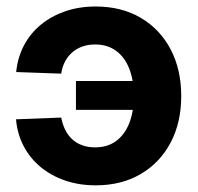

<svg xmlns="http://www.w3.org/2000/svg" viewBox="-20 -553 603 585"><path d="M271.5 11.7Q220.7 11.7 177.7 -3.2Q134.8 -18.1 102.8 -44.9Q70.8 -71.8 51.8 -108.4Q32.7 -145 28.8 -189.5L166.5 -194.8Q170.4 -174.3 178.7 -157.5Q187 -140.6 200 -128.7Q212.9 -116.7 230.5 -110.4Q248 -104 270 -104Q307.6 -104 334 -123.5Q360.4 -143.1 374 -178.2Q387.7 -213.4 387.7 -260.3Q387.7 -308.1 374 -343.3Q360.4 -378.4 334 -397.9Q307.6 -417.5 270 -417.5Q248 -417.5 230.5 -411.1Q212.9 -404.8 199.5 -392.8Q186 -380.9 177.7 -364.7Q169.4 -348.6 166.5 -328.6L29.3 -333.5Q33.7 -377.9 53 -414.6Q72.3 -451.2 104.2 -477.5Q136.2 -503.9 178.7 -518.6Q221.2 -533.2 271.5 -533.2Q350.1 -533.2 408.7 -498.8Q467.3 -464.4 499.8 -402.8Q532.2 -341.3 532.2 -260.3Q532.2 -179.7 499.8 -118.4Q467.3 -57.1 408.7 -22.7Q350.1 11.7 271.5 11.7ZM400.4 -218.3H211.4V-306.2H400.4Z"/></svg>

Font: Inter 28pt
Style: Bold
Weight: 700
Designer: Rasmus Andersson
Foundry: rsms
Version: Version 4.001;git-66647c0bb